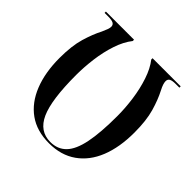

<svg xmlns="http://www.w3.org/2000/svg" viewBox="-186 -873 1042 1042"><g transform="rotate(45 335.0 -352.0)"><path d="M336 10Q242 10 178.5 -35.5Q115 -81 82 -164Q49 -247 49 -358Q49 -451 67.5 -513.5Q86 -576 110 -622Q119 -642 123.5 -654.5Q128 -667 128 -676Q128 -691 116 -697.5Q104 -704 76 -704H49V-714H265V-704Q234 -665 214.5 -606.5Q195 -548 186.5 -482.5Q178 -417 178 -357Q178 -166 215.5 -83Q253 0 336 0Q392 0 427 -36Q462 -72 478 -150.5Q494 -229 494 -357Q494 -418 485 -483.5Q476 -549 456.5 -607.5Q437 -666 407 -704V-714H623V-704H595Q568 -704 556.5 -697.5Q545 -691 545 -676Q545 -667 549 -654Q553 -641 563 -622Q587 -576 605 -513.5Q623 -451 623 -359Q623 -246 590 -163.5Q557 -81 492.5 -35.5Q428 10 336 10Z"/></g></svg>

Font: Noto Serif Display Condensed SemiBold
Style: Regular
Weight: 600
Width: 3
Designer: Monotype Design Team
Foundry: Monotype Imaging Inc.
Version: Version 2.009